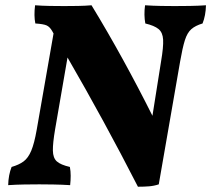

<svg xmlns="http://www.w3.org/2000/svg" viewBox="-20 -699 801 728"><path d="M24 -66Q52 -74 69.5 -87Q87 -100 98.5 -127.5Q110 -155 119 -206L183 -572Q181 -576 178 -581Q169 -597 157 -602.5Q145 -608 114 -610Q108 -639 113 -679Q140 -677 168.5 -676.5Q197 -676 223 -676Q249 -676 276.5 -676.5Q304 -677 327 -679Q388 -579 446.5 -472.5Q505 -366 558 -260L591 -468Q600 -521 598.5 -548.5Q597 -576 581 -589Q565 -602 531 -610Q525 -642 530 -679Q560 -677 590 -676.5Q620 -676 642 -676Q669 -676 700.5 -676.5Q732 -677 761 -679Q760 -640 748 -610Q721 -602 705.5 -588.5Q690 -575 681 -546.5Q672 -518 663 -466L582 0Q564 6 545 7.5Q526 9 503 9Q439 -116 372.5 -238Q306 -360 236 -481L189 -209Q180 -156 180.5 -128Q181 -100 195.5 -87Q210 -74 245 -66Q248 -50 248 -32.5Q248 -15 246 3Q213 1 182 0.5Q151 0 129 0Q102 0 72 0.5Q42 1 11 3Q12 -36 24 -66Z"/></svg>

Font: Vollkorn ExtraBold
Style: Italic
Weight: 800
Italic angle: -11°
Designer: Friedrich Althausen
Foundry: Friedrich Althausen
Version: Version 5.000; ttfautohint (v1.8.3)